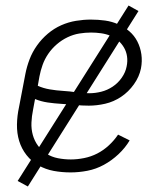

<svg xmlns="http://www.w3.org/2000/svg" viewBox="-20 -613 590 696"><path d="M236 12Q204 12 174.5 6.5Q145 1 119.5 -13.5Q94 -28 76 -51Q58 -74 49.5 -102Q41 -130 41.5 -161.5Q42 -193 49 -225L72 -345Q77 -371 87 -397.5Q97 -424 114 -448Q131 -472 153.5 -491Q176 -510 202 -521.5Q228 -533 255.5 -537.5Q283 -542 309 -542Q336 -542 361 -538.5Q386 -535 408.5 -525Q431 -515 449 -499.5Q467 -484 478 -462.5Q489 -441 492.5 -416Q496 -391 491 -365Q485 -335 465.5 -307.5Q446 -280 419 -262Q392 -244 361.5 -237Q331 -230 302 -230Q277 -230 252.5 -232.5Q228 -235 202.5 -236.5Q177 -238 153 -241.5Q129 -245 107 -254L100 -216Q95 -192 94 -168.5Q93 -145 99 -123.5Q105 -102 118 -84.5Q131 -67 149 -55.5Q167 -44 190 -39.5Q213 -35 237 -35Q260 -35 285 -40Q310 -45 332.5 -56.5Q355 -68 374.5 -86Q394 -104 408 -125L450 -104Q434 -77 409.5 -54Q385 -31 356.5 -15.5Q328 0 297 6Q266 12 236 12ZM304 -275Q325 -275 347 -280.5Q369 -286 388.5 -299Q408 -312 421.5 -331.5Q435 -351 439 -372Q443 -391 440.5 -408.5Q438 -426 429.5 -440.5Q421 -455 408.5 -466Q396 -477 380 -483.5Q364 -490 346 -492.5Q328 -495 310 -495Q289 -495 267.5 -491.5Q246 -488 225 -478Q204 -468 186 -452.5Q168 -437 155 -418Q142 -399 134.5 -378Q127 -357 123 -336L117 -302Q137 -293 160.5 -289Q184 -285 208.5 -283.5Q233 -282 256.5 -278.5Q280 -275 304 -275ZM81 63 44 43 446 -593 482 -573Z"/></svg>

Font: Lode Dark Term
Style: Italic
Weight: 400
Italic angle: -11°
Monospace: yes
Designer: Belleve Invis
Foundry: Belleve Invis
Version: Version 29.2.0